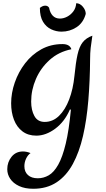

<svg xmlns="http://www.w3.org/2000/svg" viewBox="-20 -840 659 1189"><path d="M413 -162Q380 -86 322 -43Q264 0 205 0Q154 0 119 -26.5Q84 -53 66.5 -98.5Q49 -144 49 -200Q49 -264 71.5 -329Q94 -394 135.5 -448Q177 -502 235.5 -534.5Q294 -567 367 -567Q412 -567 422 -535Q343 -519 287.5 -469Q232 -419 202.5 -351Q173 -283 173 -211Q173 -158 193 -121.5Q213 -85 257 -85Q307 -85 345.5 -122.5Q384 -160 408.5 -224.5Q433 -289 441 -370Q449 -452 460 -501.5Q471 -551 492 -578Q513 -605 552 -619Q545 -575 541.5 -543Q538 -511 538 -473Q537 -339 527 -218.5Q517 -98 494 2Q471 102 431 175.5Q391 249 330.5 289Q270 329 186 329Q134 329 98 312Q62 295 43.5 267.5Q25 240 25 208Q25 164 51.5 131Q78 98 122 98Q145 98 169 108Q152 120 141.5 142.5Q131 165 131 189Q131 224 153 244Q175 264 214 264Q250 264 282 245.5Q314 227 340.5 180Q367 133 387 50Q407 -33 419 -161ZM227 -791Q234 -797 242.5 -801Q251 -805 260 -805Q276 -805 284 -792Q290 -760 307 -742.5Q324 -725 351 -725Q374 -725 396.5 -737Q419 -749 434.5 -770Q450 -791 452 -820Q475 -820 493 -798.5Q511 -777 511 -754Q496 -699 454 -671.5Q412 -644 361 -644Q328 -644 297 -658.5Q266 -673 246.5 -705Q227 -737 227 -791Z"/></svg>

Font: Merienda Medium
Style: Regular
Weight: 500
Designer: Eduardo Rodriguez Tunni
Foundry: Eduardo Rodriguez Tunni
Version: Version 2.001; ttfautohint (v1.8.4.7-5d5b)